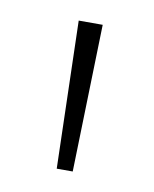

<svg xmlns="http://www.w3.org/2000/svg" viewBox="-44 -995 266 331"><g transform="rotate(10 89.0 -829.0)"><path d="M76 -700 69 -958H111L104 -700Z"/></g></svg>

Font: Noto Sans Khmer UI SemiCondensed ExtraLight
Style: Regular
Weight: 200
Width: 4
Designer: Danh Hong and the Monotype Design Team
Foundry: Monotype Imaging Inc.
Version: Version 2.002; ttfautohint (v1.8.4.7-5d5b)